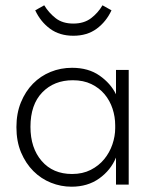

<svg xmlns="http://www.w3.org/2000/svg" viewBox="-20 -697 570 725"><path d="M250 8Q210 8 172.5 -7Q135 -22 106 -51Q77 -80 59.5 -121.5Q42 -163 42 -217Q42 -269 59 -310.5Q76 -352 104.5 -381Q133 -410 171 -425.5Q209 -441 252 -441Q314 -441 356 -411.5Q398 -382 418 -341V-433H466V0H418V-102Q398 -54 354.5 -23Q311 8 250 8ZM252 -40Q292 -40 322.5 -55.5Q353 -71 373.5 -96Q394 -121 404.5 -152Q415 -183 415 -213V-224Q415 -256 405 -286.5Q395 -317 375 -341Q355 -365 325 -379.5Q295 -394 255 -394Q184 -394 139.5 -348Q95 -302 95 -218Q95 -138 137.5 -89Q180 -40 252 -40ZM257 -562Q205 -562 169 -588.5Q133 -615 113 -658L147 -677Q164 -649 190 -628.5Q216 -608 257 -608Q297 -608 323.5 -628Q350 -648 367 -677L401 -658Q381 -615 345 -588.5Q309 -562 257 -562Z"/></svg>

Font: Tilda Sans Light
Style: Regular
Weight: 300
Designer: ParaType Ltd
Foundry: ParaType Ltd
Version: Version 1.009